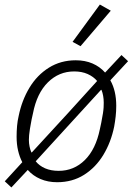

<svg xmlns="http://www.w3.org/2000/svg" viewBox="-20 -789 584 844"><path d="M231 12Q191 12 158 -2Q125 -16 102 -42L30 35L1 8L78 -76Q66 -99 59.5 -127Q53 -155 53 -188Q53 -212 55 -235Q57 -258 62 -279Q76 -348 109.5 -403.5Q143 -459 195 -491.5Q247 -524 313 -524Q354 -524 386.5 -510Q419 -496 442 -470L514 -547L543 -520L465 -436Q478 -413 484.5 -385Q491 -357 491 -324Q491 -300 488.5 -277.5Q486 -255 482 -233Q468 -164 434.5 -108.5Q401 -53 349.5 -20.5Q298 12 231 12ZM238 -38Q305 -38 353 -85.5Q401 -133 419 -221L425 -249Q430 -274 432.5 -290.5Q435 -307 435.5 -317.5Q436 -328 436 -338Q436 -353 433.5 -367.5Q431 -382 426 -394H424L264 -219L137 -80Q153 -60 178.5 -49Q204 -38 238 -38ZM306 -475Q239 -475 190.5 -427Q142 -379 125 -291L119 -264Q114 -238 111.5 -222Q109 -206 108 -195Q107 -184 107 -174Q107 -159 110 -144.5Q113 -130 118 -119H120L280 -293L407 -433Q391 -452 365.5 -463.5Q340 -475 306 -475ZM467 -742 334 -586 299 -605 419 -769Z"/></svg>

Font: IBM Plex Sans Light
Style: Italic
Weight: 300
Italic angle: -11.31°
Designer: Mike Abbink, Paul van der Laan, Pieter van Rosmalen
Foundry: Bold Monday
Version: Version 3.201